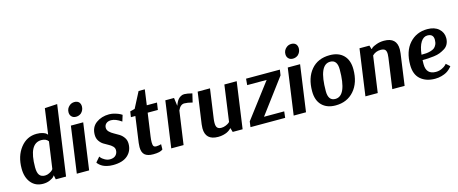

<svg xmlns="http://www.w3.org/2000/svg" viewBox="-44 -1372 4773 2001"><g transform="rotate(-15 2343.0 -371.5)"><path d="M591 -754 485 0H374L365 -45H364Q360 -39 352 -29.5Q344 -20 311.5 -4.5Q279 11 236 11Q154 11 106.5 -47Q59 -105 59 -200Q59 -334 127.5 -422Q196 -510 303 -510Q342 -510 370 -500.5Q398 -491 406 -482L415 -472H418L456 -746ZM277 -67Q301 -67 323.5 -78.5Q346 -90 355 -98.5Q364 -107 367 -112L408 -401Q385 -434 334 -434Q198 -434 198 -177Q198 -118 217.5 -92.5Q237 -67 277 -67Z M804 -500 734 0H601L671 -500ZM715 -708Q738 -728 770 -728Q801 -728 819 -709Q834 -690 834 -664Q834 -623 803 -594Q778 -575 748 -575Q716 -575 699 -595Q683 -612 683 -640Q683 -681 715 -708Z M828 -60 873 -112Q877 -106 884.5 -96.5Q892 -87 918.5 -71Q945 -55 975 -55Q1016 -55 1037.5 -77Q1059 -99 1059 -132Q1059 -156 1041 -174Q1023 -192 997.5 -205Q972 -218 947 -234Q922 -250 904 -277.5Q886 -305 886 -343Q886 -425 944.5 -468Q1003 -511 1086 -511Q1118 -511 1151.5 -500.5Q1185 -490 1203 -480L1221 -469L1200 -402Q1138 -446 1089 -446Q1055 -446 1035.5 -428.5Q1016 -411 1016 -383Q1016 -359 1035.5 -339.5Q1055 -320 1082.5 -305.5Q1110 -291 1137 -274Q1164 -257 1183.5 -229Q1203 -201 1203 -163Q1203 -85 1149 -37Q1095 11 991 11Q955 11 925 3.5Q895 -4 878 -14Q861 -24 849 -34.5Q837 -45 832 -52Z M1600 -500 1589 -423H1479L1444 -176Q1439 -144 1439 -113Q1439 -83 1447.5 -72Q1456 -61 1476 -61Q1490 -61 1503.5 -63.5Q1517 -66 1523 -68L1529 -70L1528 -13Q1500 11 1424 11Q1363 11 1333.5 -14.5Q1304 -40 1304 -98Q1304 -118 1307 -142L1346 -423H1298L1307 -483L1358 -496L1446 -666H1513L1490 -500Z M1981 -497 1959 -404Q1907 -418 1872 -418Q1830 -418 1804 -360L1753 0H1620L1690 -500H1784L1795 -416H1798Q1799 -420 1801 -426.5Q1803 -433 1811 -449Q1819 -465 1829.5 -477.5Q1840 -490 1857.5 -500.5Q1875 -511 1896 -511Q1911 -511 1932 -507.5Q1953 -504 1967 -500Z M2460 -500 2390 0H2283L2270 -44H2268Q2266 -42 2263 -38Q2260 -34 2247 -24.5Q2234 -15 2219 -8Q2204 -1 2179 5Q2154 11 2125 11Q1988 11 1988 -118Q1988 -138 1991 -160L2039 -500H2172L2128 -188Q2124 -163 2124 -139Q2124 -102 2138 -87Q2152 -72 2181 -72Q2205 -72 2228 -81.5Q2251 -91 2262 -100L2273 -110L2327 -500Z M2926 -500 2917 -440 2639 -68H2857L2849 0H2475L2483 -60L2765 -432H2555L2561 -500Z M3144 -500 3074 0H2941L3011 -500ZM3055 -708Q3078 -728 3110 -728Q3141 -728 3159 -709Q3174 -690 3174 -664Q3174 -623 3143 -594Q3118 -575 3088 -575Q3056 -575 3039 -595Q3023 -612 3023 -640Q3023 -681 3055 -708Z M3667 -305Q3667 -161 3592 -75Q3517 11 3392 11Q3299 11 3245.5 -42.5Q3192 -96 3192 -195Q3192 -339 3264.5 -425Q3337 -511 3466 -511Q3560 -511 3613.5 -457.5Q3667 -404 3667 -305ZM3453 -444Q3330 -444 3330 -159Q3330 -55 3406 -55Q3529 -55 3529 -341Q3529 -444 3453 -444Z M3715 0 3785 -500H3892L3904 -460H3907Q3912 -466 3921.5 -474Q3931 -482 3968.5 -496Q4006 -510 4051 -510Q4188 -510 4188 -381Q4188 -362 4185 -339L4138 0H4005Q4046 -298 4051 -328Q4054 -349 4054 -365Q4054 -400 4039.5 -413.5Q4025 -427 3993 -427Q3939 -427 3903 -391L3848 0Z M4611 -111 4651 -75Q4649 -72 4644.5 -66Q4640 -60 4624 -45Q4608 -30 4588.5 -19Q4569 -8 4536 1.5Q4503 11 4466 11Q4369 11 4309.5 -40.5Q4250 -92 4250 -195Q4250 -343 4325 -426.5Q4400 -510 4518 -510Q4596 -510 4641 -470Q4686 -430 4686 -370Q4686 -334 4672 -306Q4658 -278 4631.5 -261.5Q4605 -245 4577.5 -234Q4550 -223 4512 -218.5Q4474 -214 4447.5 -212.5Q4421 -211 4388 -211Q4387 -197 4387 -167Q4387 -56 4492 -56Q4526 -56 4556 -70Q4586 -84 4599 -98ZM4502 -446Q4460 -446 4431 -401Q4402 -356 4392 -268Q4422 -268 4443 -269.5Q4464 -271 4489.5 -278Q4515 -285 4530.5 -296.5Q4546 -308 4556.5 -330Q4567 -352 4567 -383Q4567 -446 4502 -446Z"/></g></svg>

Font: Arsenal
Style: Bold Italic
Weight: 700
Italic angle: -9°
Designer: Andrij Shevchenko
Foundry: Stairsfor.com
Version: Version 1.000